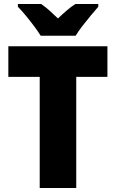

<svg xmlns="http://www.w3.org/2000/svg" viewBox="-20 -947 583 967"><path d="M364 0H180V-560H22V-714H521V-560H364ZM185 -767Q172 -788 151.5 -815.5Q131 -843 109 -869.5Q87 -896 70 -913V-927H187Q209 -912 228.5 -894.5Q248 -877 272 -854Q296 -877 317 -895Q338 -913 360 -927H475V-913Q459 -895 437.5 -869Q416 -843 395 -816Q374 -789 361 -767Z"/></svg>

Font: Noto Sans Sinhala UI SemiCondensed Black
Style: Regular
Weight: 900
Width: 4
Designer: Jelle Bosma - Monotype Design Team
Foundry: Monotype Imaging Inc.
Version: Version 2.006; ttfautohint (v1.8.4.7-5d5b)